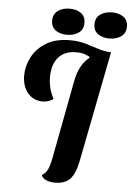

<svg xmlns="http://www.w3.org/2000/svg" viewBox="-59 -906 670 972"><g transform="rotate(5 276.0 -420.0)"><path d="M256 22Q231 22 212 13.5Q193 5 188 -11Q208 -22 218 -44Q228 -66 236 -110L310 -500Q326 -584 377 -623L376 -628Q367 -633 351 -639Q335 -645 306 -645Q249 -645 217.5 -609Q186 -573 186 -509Q186 -481 192.5 -454Q199 -427 214 -399Q202 -391 188 -386.5Q174 -382 161 -382Q111 -382 83 -417Q55 -452 55 -505Q55 -553 78.5 -598.5Q102 -644 150 -673.5Q198 -703 271 -703Q314 -703 349 -693Q384 -683 415.5 -672.5Q447 -662 482 -660H483L372 -94Q360 -34 334.5 -6Q309 22 256 22ZM468 -729Q433 -729 410 -745.5Q387 -762 387 -795Q387 -828 411.5 -845Q436 -862 472 -862Q506 -862 529 -845.5Q552 -829 552 -797Q552 -763 527.5 -746Q503 -729 468 -729ZM252 -729Q217 -729 194.5 -745.5Q172 -762 172 -795Q172 -828 196.5 -845Q221 -862 255 -862Q291 -862 313.5 -845.5Q336 -829 336 -797Q336 -763 312 -746Q288 -729 252 -729Z"/></g></svg>

Font: Sansita Swashed Medium
Style: Regular
Weight: 500
Designer: Pablo Cosgaya
Foundry: Omnibus-Type
Version: Version 1.003; ttfautohint (v1.8.3)